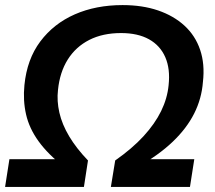

<svg xmlns="http://www.w3.org/2000/svg" viewBox="-20 -735 846 755"><path d="M0 0 17 -109H227L232 -79Q169 -128 132 -179Q95 -230 82.5 -285Q70 -340 76 -400Q86 -502 138.5 -572Q191 -642 274 -678.5Q357 -715 462 -715Q540 -715 601.5 -694Q663 -673 705.5 -634Q748 -595 767 -539Q786 -483 778 -413Q773 -347 743.5 -288.5Q714 -230 659 -177.5Q604 -125 522 -79L534 -109H744L727 0H416L433 -104Q500 -151 544.5 -199.5Q589 -248 613.5 -298Q638 -348 643 -400Q650 -464 630 -510Q610 -556 566 -580.5Q522 -605 456 -605Q384 -605 331 -578Q278 -551 246.5 -501Q215 -451 208 -381Q203 -338 213.5 -292Q224 -246 252 -199Q280 -152 326 -104L310 0Z"/></svg>

Font: Nunito Sans 8pt
Style: Bold Italic
Weight: 700
Italic angle: -9°
Version: Version 3.101;gftools[0.9.27]